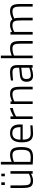

<svg xmlns="http://www.w3.org/2000/svg" viewBox="1762 -2518 766 4329"><g transform="rotate(-90 2144.5 -354.0)"><path d="M393 -627V-707H335V-627ZM197 -627V-707H138V-627ZM450 0H391V-37C391 -37 314 9 237 9C98 9 70 -52 70 -239V-500H129V-240C129 -91 144 -44 244 -44C323 -44 391 -86 391 -86V-500H450Z M759 -44C729 -44 659 -50 659 -50V-422C659 -422 733 -456 810 -456C906 -456 931 -394 931 -258C931 -110 907 -44 759 -44ZM815 -510C737 -510 659 -473 659 -473V-717H599V0C599 0 696 9 759 9C943 9 993 -64 993 -258C993 -435 951 -510 815 -510Z M1160 -275C1160 -408 1214 -458 1305 -458C1399 -458 1442 -410 1442 -275H1160ZM1299 -44C1194 -44 1160 -107 1160 -225H1500L1502 -273C1509 -441 1434 -510 1305 -510C1183 -510 1099 -441 1099 -248C1099 -81 1144 8 1293 9C1371 9 1484 -4 1484 -4L1482 -53C1482 -53 1372 -44 1299 -44Z M1684 0V-375C1684 -375 1777 -430 1873 -450V-510C1771 -491 1684 -428 1684 -428V-500H1625V0Z M2023 -414C2023 -414 2099 -456 2177 -456C2277 -456 2293 -407 2293 -260V0H2353V-263C2353 -446 2323 -510 2186 -510C2107 -510 2023 -463 2023 -463V-500H1964V0H2023Z M2782 -76C2782 -76 2691 -41 2610 -41C2555 -41 2527 -78 2527 -142C2527 -202 2552 -233 2619 -240L2782 -257ZM2841 -351C2841 -457 2795 -510 2686 -510C2602 -510 2492 -489 2492 -489L2495 -441C2495 -441 2612 -456 2684 -456C2748 -456 2782 -427 2782 -351V-304L2612 -287C2511 -277 2465 -233 2465 -141C2465 -41 2514 9 2602 9C2696 9 2782 -28 2782 -28V0H2841V-351Z M3055 -422C3055 -422 3131 -456 3209 -456C3308 -456 3324 -407 3324 -260V0H3384V-263C3384 -446 3354 -510 3217 -510C3139 -510 3055 -471 3055 -471V-717H2996V0H3055Z M3588 -414C3588 -414 3656 -456 3734 -456C3832 -456 3848 -408 3848 -258V0H3908V-260C3908 -326 3904 -386 3893 -414C3893 -414 3963 -456 4045 -456C4144 -456 4160 -407 4160 -260V0H4219V-263C4219 -448 4188 -510 4052 -510C3960 -510 3872 -457 3872 -457C3847 -494 3810 -510 3741 -510C3664 -510 3588 -463 3588 -463V-500H3529V0H3588Z"/></g></svg>

Font: RazerF5 Light
Style: Regular
Weight: 300
Foundry: Razer Inc.
Version: Version 2